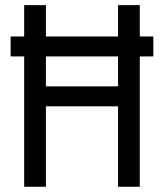

<svg xmlns="http://www.w3.org/2000/svg" viewBox="-20 -713 626 733"><path d="M20.5 -497.6H72.3V0H155.3V-307.1H430.7V0H513.7V-497.6H565.4V-573.7H513.7V-693.4H430.7V-573.7H155.3V-693.4H72.3V-573.7H20.5ZM155.3 -383.3V-497.6H430.7V-383.3Z"/></svg>

Font: Cascadia Code SemiLight
Style: Regular
Weight: 350
Monospace: yes
Designer: Aaron Bell
Foundry: Saja Typeworks
Version: Version 2404.023